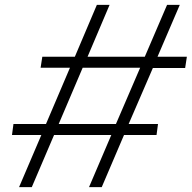

<svg xmlns="http://www.w3.org/2000/svg" viewBox="-20 -765 784 785"><path d="M58 0 149 -213H29L35 -258H168L266 -488H146L153 -533H286L376 -745H428L338 -533H572L663 -745H715L624 -533H744L737 -487H605L506 -258H626L620 -213H487L396 0H344L435 -213H201L110 0ZM220 -258H454L553 -488H318Z"/></svg>

Font: Plus Jakarta Sans ExtraLight
Style: Italic
Weight: 200
Italic angle: -8°
Designer: Gumpita Rahayu
Foundry: Tokotype
Version: Version 2.071; ttfautohint (v1.8.4.7-5d5b);gftools[0.9.29]